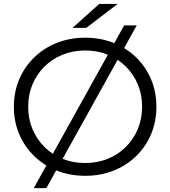

<svg xmlns="http://www.w3.org/2000/svg" viewBox="-20 -901 879 991"><path d="M419.8 6.4Q340.7 6.4 273.4 -20.4Q206 -47.2 156.4 -95.5Q106.8 -143.7 79.2 -208.4Q51.6 -273.2 51.6 -350Q51.6 -426.8 79.2 -491.6Q106.8 -556.3 156.5 -604.6Q206.2 -653 273.3 -679.7Q340.4 -706.4 419.7 -706.4Q499 -706.4 565.9 -679.8Q632.9 -653.2 682.5 -605Q732.1 -556.8 759.6 -491.9Q787.2 -427 787.2 -349.9Q787.2 -272.9 759.6 -208Q732.1 -143.2 682.5 -95Q632.9 -46.8 565.9 -20.2Q499 6.4 419.8 6.4ZM419.7 -59.6Q482.6 -59.6 536.2 -81.3Q589.7 -103 629.4 -142.5Q669.2 -181.9 691.3 -234.7Q713.4 -287.4 713.4 -350.2Q713.4 -412.9 691.3 -465.5Q669.3 -518 629.5 -557.5Q589.8 -597 536.2 -618.7Q482.6 -640.4 419.7 -640.4Q356.8 -640.4 303.1 -618.6Q249.3 -596.9 209.5 -557.4Q169.6 -517.9 147.6 -465.3Q125.5 -412.7 125.5 -350.2Q125.5 -287.6 147.5 -234.9Q169.6 -182.2 209.4 -142.5Q249.2 -102.8 303 -81.2Q356.8 -59.6 419.7 -59.6ZM154.3 70 620.8 -770H685.7L219.2 70ZM354.3 -757 492 -880.6H587L425.1 -757Z"/></svg>

Font: Montserrat Thin
Style: Regular
Weight: 100
Designer: Julieta Ulanovsky
Foundry: Julieta Ulanovsky
Version: Version 9.000